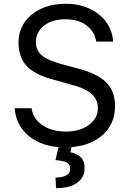

<svg xmlns="http://www.w3.org/2000/svg" viewBox="-20 -757 678 1003"><path d="M483 -539.8Q473.4 -594.1 430.9 -625.2Q388.5 -656.2 322.4 -656.2Q252.1 -656.2 209.9 -623.2Q167.6 -590.2 167.6 -536.9Q167.6 -494.3 198.9 -467.7Q230.1 -441.1 302.6 -421.9L376.4 -402Q486.2 -374.3 533.6 -328.1Q581 -282 581 -203.1Q581 -137.8 548.7 -89.3Q516.3 -40.8 457.4 -14Q398.4 12.8 318.2 12.8Q243.6 12.8 186.3 -12.6Q128.9 -38 95 -84Q61.1 -130 56.8 -191.8H144.9Q153.4 -135.3 202.2 -102.5Q251.1 -69.6 326.7 -69.6Q373.6 -69.6 410.9 -85.4Q448.2 -101.2 469.8 -128.7Q491.5 -156.2 491.5 -191.8Q491.5 -237.6 457.2 -267.4Q422.9 -297.2 349.4 -315.3L259.9 -340.9Q164.1 -365.4 120.4 -411.4Q76.7 -457.4 76.7 -534.1Q76.7 -594.5 108.1 -640.3Q139.6 -686.1 195.5 -711.6Q251.4 -737.2 325.3 -737.2Q393.5 -737.2 447.8 -711.8Q502.1 -686.4 534.8 -641.9Q567.5 -597.3 571 -539.8ZM285.5 12.8H353.7L348 38.4Q375.7 42.6 398.8 61.6Q421.9 80.6 421.9 122.2Q421.9 168 384.1 196.9Q346.2 225.9 272.7 225.9L269.9 170.5Q302.9 170.5 324.8 160Q346.6 149.5 346.6 125Q346.6 100.5 328.5 91.6Q310.4 82.7 269.9 79.5Z"/></svg>

Font: Interface
Style: Regular
Weight: 400
Designer: Rasmus Andersson
Foundry: rsms
Version: Version 1.8